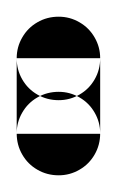

<svg xmlns="http://www.w3.org/2000/svg" viewBox="-20 -120 140 230"><path d="M0 -50.3H100V40.3H0ZM50.3 -100Q36.3 -100 24.8 -93.3Q13.3 -86.7 6.7 -75.2Q0 -63.7 0 -50.3Q0 -36.3 6.7 -24.8Q13.3 -13.3 24.8 -6.7Q36.3 0 50.3 0Q63.7 0 75.2 -6.7Q86.7 -13.3 93.3 -24.8Q100 -36.3 100 -50.3Q100 -63.7 93.3 -75.2Q86.7 -86.7 75.2 -93.3Q63.7 -100 50.3 -100ZM50.3 -10Q36.3 -10 24.8 -3.3Q13.3 3.3 6.7 14.8Q0 26.3 0 39.7Q0 53.7 6.7 65.2Q13.3 76.7 24.8 83.3Q36.3 90 50.3 90Q63.7 90 75.2 83.3Q86.7 76.7 93.3 65.2Q100 53.7 100 39.7Q100 26.3 93.3 14.8Q86.7 3.3 75.2 -3.3Q63.7 -10 50.3 -10Z"/></svg>

Font: Wavefont Thin
Style: Regular
Weight: 100
Monospace: yes
Version: Version 3.005;gftools[0.9.33]